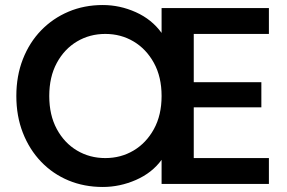

<svg xmlns="http://www.w3.org/2000/svg" viewBox="-20 -732 1143 764"><path d="M389 12Q315 12 252.5 -14Q190 -40 143.5 -88.5Q97 -137 71 -203.5Q45 -270 45 -350Q45 -430 71 -496.5Q97 -563 143.5 -611Q190 -659 252.5 -685.5Q315 -712 389 -712Q457 -712 520.5 -683.5Q584 -655 623 -601V-700H1050V-597H751V-405H1020V-305H751V-103H1050V0H623V-96Q585 -44 521 -16Q457 12 389 12ZM399 -103Q461 -103 511.5 -133Q562 -163 592.5 -218.5Q623 -274 623 -350Q623 -426 592.5 -481.5Q562 -537 511.5 -567Q461 -597 399 -597Q337 -597 286.5 -567Q236 -537 206 -481.5Q176 -426 176 -350Q176 -274 206 -218.5Q236 -163 286.5 -133Q337 -103 399 -103Z"/></svg>

Font: DeepMind Sans
Style: Bold
Weight: 700
Designer: Jonny Pinhorn / Modifications: Colophon Foundry
Foundry: Colophon Foundry
Version: Version 1.002; ttfautohint (v1.8.2)